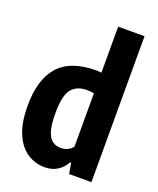

<svg xmlns="http://www.w3.org/2000/svg" viewBox="-150 -899 823 999"><g transform="rotate(20 262.0 -399.0)"><path d="M217.5 10.5Q167.5 10.5 124 -17Q80.5 -44.5 53.8 -104.5Q27 -164.5 27 -262.5Q27 -407 93.2 -481Q159.5 -555 300.5 -555Q314 -555 329 -553.5V-808H475V0H351.5L341.5 -58H334.5Q319 -27.5 289.2 -8.5Q259.5 10.5 217.5 10.5ZM264.5 -112.5Q283 -112.5 300.5 -120.5Q318 -128.5 329 -143.5V-439Q308 -442.5 289 -442.5Q234 -442.5 205 -407Q176 -371.5 176 -275.5Q176 -208.5 187.5 -173.2Q199 -138 219 -125.2Q239 -112.5 264.5 -112.5Z"/></g></svg>

Font: Encode Sans Cnd
Style: Bold
Weight: 700
Width: 3
Designer: Multiple Designers
Foundry: Impallari Type
Version: Version 3.002; ttfautohint (v1.8.3) -l 8 -r 50 -G 200 -x 14 